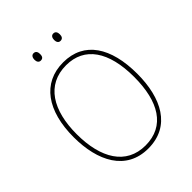

<svg xmlns="http://www.w3.org/2000/svg" viewBox="-249 -1022 1164 1164"><g transform="rotate(-45 332.5 -440.5)"><path d="M224 -859C224 -842 231 -828 248 -828C267 -828 273 -841 273 -859C273 -876 267 -891 248 -891C231 -891 224 -875 224 -859ZM393 -859C393 -842 400 -828 417 -828C436 -828 442 -842 442 -859C442 -876 436 -891 417 -891C400 -891 393 -876 393 -859ZM605 -358C605 -583 515 -725 336 -725C158 -725 60 -584 60 -359C60 -154 142 10 332 10C524 10 605 -151 605 -358ZM86 -359C86 -563 168 -700 336 -700C493 -700 578 -576 578 -358C578 -148 500 -15 333 -15C168 -15 86 -152 86 -359Z"/></g></svg>

Font: Noto Sans Sinhala SemiCondensed Thin
Style: Regular
Weight: 100
Width: 4
Designer: Jelle Bosma - Monotype Design Team
Foundry: Monotype Imaging Inc.
Version: Version 2.006